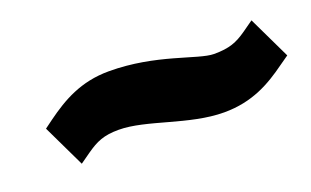

<svg xmlns="http://www.w3.org/2000/svg" viewBox="-36 -513 660 408"><g transform="rotate(-20 293.5 -309.0)"><path d="M52 -323 98 -227 122 -244C145 -260 162 -268 196 -268C259 -268 341 -226 420 -226C484 -226 527 -251 567 -280L587 -294L541 -390L517 -373C494 -357 477 -350 442 -350C406 -350 326 -392 219 -392C155 -392 111 -366 71 -337Z"/></g></svg>

Font: Charger Pro
Style: UltraExtObl
Weight: 900
Designer: Jasper
Foundry: Cannot Into Space Fonts
Version: Version 1.09